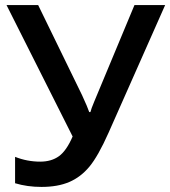

<svg xmlns="http://www.w3.org/2000/svg" viewBox="-20 -734 677 764"><path d="M637.2 -713.9 412.1 -206.1Q370.6 -112.8 335.9 -71Q301.3 -29.3 255.6 -9.8Q210 9.8 145 9.8Q88.4 9.8 40 -4.9V-109.9Q87.9 -90.8 140.1 -90.8Q184.6 -90.8 214.6 -112.5Q244.6 -134.3 269 -190.9L5.9 -713.9H131.8L306.2 -356Q329.6 -305.2 335 -288.1H339.8Q342.8 -300.8 354.5 -328.6L515.1 -713.9Z"/></svg>

Font: JBL Sans
Style: Semibold
Weight: 600
Version: Version 1.10